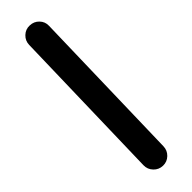

<svg xmlns="http://www.w3.org/2000/svg" viewBox="-268 -717 769 769"><g transform="rotate(-45 116.0 -332.5)"><path d="M108.9 55.2Q85.9 54.7 70.1 38.1Q54.2 21.5 54.7 -1.5L71.8 -666Q72.3 -689 88.9 -704.8Q105.5 -720.7 128.4 -719.7Q151.4 -719.2 167.2 -702.9Q183.1 -686.5 182.1 -663.6L165 1Q164.6 23.9 148.2 39.8Q131.8 55.7 108.9 55.2Z"/></g></svg>

Font: Mikhak SemiBold
Style: Regular
Weight: 600
Designer: Amin Abedi
Version: Version 3.3